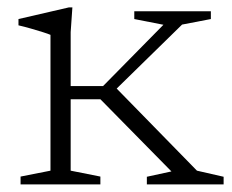

<svg xmlns="http://www.w3.org/2000/svg" viewBox="-20 -484 608 504"><path d="M243.5 -223.5H150V-258H250.5L409 -419L332.5 -434V-454.5H533.5V-434L458 -419.5L272.5 -238L278 -260L497 -36L567 -20V0H365.5V-20L430 -34ZM170 -464.5 165.5 -399.5V-36L243.5 -20.5V0H34V-20.5L112.5 -36V-392.5Q107 -395 92.8 -399.5Q78.5 -404 61.2 -409Q44 -414 28.5 -417.5V-434L160.5 -464.5Z"/></svg>

Font: Newsreader 14pt Light
Style: Regular
Weight: 300
Designer: Hugues Gentile
Foundry: Production Type
Version: Version 1.003